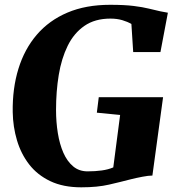

<svg xmlns="http://www.w3.org/2000/svg" viewBox="-20 -772 738 800"><path d="M318.5 8.5Q243.5 8.5 189.5 -17.2Q135.5 -43 101.5 -87Q67.5 -131 50.8 -187.2Q34 -243.5 33 -305Q31.5 -403.5 56.8 -485.5Q82 -567.5 133.2 -627.2Q184.5 -687 261 -719.5Q337.5 -752 439 -752Q498.5 -752 536.8 -747.2Q575 -742.5 600.8 -736Q626.5 -729.5 647.5 -725Q655.5 -723.5 663.5 -722Q671.5 -720.5 679.5 -719L648.5 -555H535L527.5 -672Q511.5 -681.5 489.5 -688Q467.5 -694.5 440 -694.5Q375.5 -694.5 331.8 -664.2Q288 -634 262 -581Q236 -528 224.8 -459.8Q213.5 -391.5 213.5 -314Q213.5 -263.5 221 -217.2Q228.5 -171 244.2 -135.2Q260 -99.5 284.8 -78.8Q309.5 -58 345 -58Q377 -58 404 -61.8Q431 -65.5 452 -74.5L480.5 -293L383.5 -302.5L391.5 -367H659.5L615 -40.5Q599 -40.5 573 -35.5Q547 -30.5 525 -25Q483 -14 434.5 -2.8Q386 8.5 318.5 8.5Z"/></svg>

Font: Merriweather 36pt Black
Style: Italic
Weight: 900
Italic angle: -7.8°
Version: Version 2.101